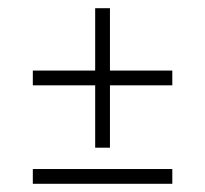

<svg xmlns="http://www.w3.org/2000/svg" viewBox="-20 -490 500 468"><path d="M212 -470H248V-130H212ZM60 -282V-318H400V-282ZM60 -42V-78H400V-42Z"/></svg>

Font: Kalnia
Style: Regular
Weight: 400
Designer: Frida Medrano
Foundry: Frida Medrano
Version: Version 1.105